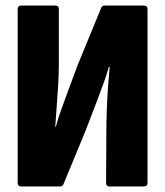

<svg xmlns="http://www.w3.org/2000/svg" viewBox="-20 -675 597 695"><path d="M57 0Q44 0 44 -13V-642Q44 -655 57 -655H180Q193 -655 193 -642V-439Q193 -407 190.5 -366Q188 -325 185 -285.5Q182 -246 180 -216H182Q189 -242 199 -270.5Q209 -299 224 -339.5Q239 -380 261 -439L346 -646Q349 -655 359 -655H500Q514 -655 514 -642V-13Q514 0 500 0H377Q364 0 364 -13L365 -200Q365 -232 366.5 -275Q368 -318 371 -360.5Q374 -403 377 -433H374Q367 -407 356.5 -378Q346 -349 330 -307Q314 -265 289 -200L210 -9Q207 0 197 0Z"/></svg>

Font: Sofia Sans Condensed Black
Style: Regular
Weight: 900
Designer: Botio Nikoltchev, Ani Petrova
Foundry: lettersoup
Version: Version 4.101